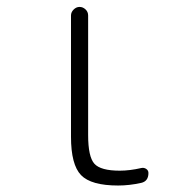

<svg xmlns="http://www.w3.org/2000/svg" viewBox="-20 -540 540 569"><path d="M330.1 9.8Q250 9.8 220.2 -21Q190.4 -51.8 190.4 -134.8V-494.1Q190.4 -503.9 198.2 -511.7Q206.1 -519.5 215.8 -519.5Q225.6 -519.5 233.4 -512.2Q241.2 -504.9 241.2 -494.1V-139.6Q241.2 -75.2 259.8 -54.7Q278.3 -34.2 335 -34.2Q364.3 -34.2 398.4 -42Q406.2 -43.9 413.1 -39.6Q419.9 -35.2 419.9 -27.3Q419.9 -2.9 398.4 2Q363.3 9.8 330.1 9.8Z"/></svg>

Font: Rounded Mgen+ 1m light
Style: Regular
Weight: 200
Designer: [Source Han Sans]
Ryoko NISHIZUKA  (kana & ideographs); Paul D. Hunt (Latin, Greek & Cyrillic); Wenlong ZHANG  (bopomofo
Version: Version 1.059.20150602